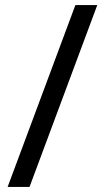

<svg xmlns="http://www.w3.org/2000/svg" viewBox="-20 -734 412 754"><path d="M362 -714 96 0H10L276 -714Z"/></svg>

Font: Noto Sans Old Italic
Style: Regular
Weight: 400
Designer: Monotype Design Team
Foundry: Monotype Imaging Inc.
Version: Version 2.003; ttfautohint (v1.8.4.7-5d5b)